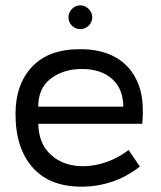

<svg xmlns="http://www.w3.org/2000/svg" viewBox="-20 -689 602 718"><path d="M512 -226H123Q125 -161 158 -123Q191 -85 242 -73Q293 -61 351 -75Q409 -89 461 -128L503 -66Q454 -28 401 -10Q348 8 295 9Q170 12 104 -60.5Q38 -133 38 -263Q38 -374 100.5 -440Q163 -506 282 -505Q360 -505 415 -473Q470 -441 496 -378Q509 -347 512.5 -309Q516 -271 512 -226ZM286 -431Q218 -431 170.5 -395.5Q123 -360 123 -290H441Q441 -356 399.5 -393.5Q358 -431 286 -431ZM280 -580Q262 -580 249 -593Q236 -606 236 -625Q236 -642 249 -655.5Q262 -669 280 -669Q298 -669 311.5 -655.5Q325 -642 325 -625Q325 -606 311.5 -593Q298 -580 280 -580Z"/></svg>

Font: Kulim Park
Style: Regular
Weight: 400
Designer: Noponies / Dale Sattler
Foundry: Noponies
Version: Version 1.000; ttfautohint (v1.8.3)